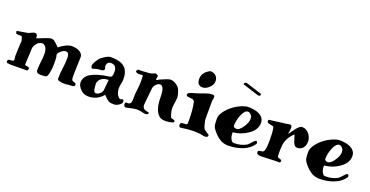

<svg xmlns="http://www.w3.org/2000/svg" viewBox="-31 -1398 4125 2143"><g transform="rotate(20 2031.5 -326.5)"><path d="M239 8 89 10Q57 8 45 5.5Q33 3 33.5 -13.5Q34 -30 45 -33.5Q56 -37 69.5 -37.5Q83 -38 94 -40Q105 -42 106 -54L101 -99Q101 -105 102 -129.5Q103 -154 104 -184Q107 -260 110 -278L106 -294L101 -312Q95 -332 88 -332L31 -335Q26 -335 22.5 -345Q19 -355 19 -358Q19 -368 26 -369L140 -388Q155 -391 172 -400Q204 -417 218.5 -417Q233 -417 239 -412Q245 -407 248 -399Q252 -388 252 -364Q275 -372 299 -382Q323 -392 345 -400Q396 -420 415 -420Q416 -420 416 -420Q435 -419 447.5 -410.5Q460 -402 472.5 -390.5Q485 -379 495.5 -368Q506 -357 513 -351Q598 -419 661 -419Q738 -418 775 -378Q791 -360 791 -332L785 -153V-99Q785 -58 805 -53Q829 -47 835.5 -42Q842 -37 842 -22.5Q842 -8 825.5 -4.5Q809 -1 792.5 -1Q776 -1 768.5 0Q761 1 755 2L743 4Q737 5 728 5Q636 5 636 -27Q636 -89 645.5 -152Q655 -215 655 -278Q655 -305 647.5 -322Q640 -339 614 -341Q588 -339 568 -323Q529 -293 529 -271Q537 -248 537.5 -214.5Q538 -181 538 -159Q538 -137 536 -112Q533 -88 529 -64Q518 -3 495 -1Q490 0 473.5 1Q457 2 449.5 2.5Q442 3 434.5 2.5Q427 2 417 0.5Q407 -1 400 -5Q385 -14 385 -37Q385 -89 392 -136Q399 -183 399 -231Q399 -279 380.5 -307Q362 -335 339 -335Q299 -335 271 -299Q247 -267 246 -239L237 -44Q243 -39 252 -38Q261 -37 270 -35.5Q279 -34 285.5 -30Q292 -26 292 -13.5Q292 -1 278 8Z M1202 -312Q1202 -391 1132 -391Q1102 -391 1090 -368Q1084 -355 1083.5 -339.5Q1083 -324 1087.5 -320Q1092 -316 1092 -306Q1092 -288 1071 -282Q1058 -278 1033 -278Q1015 -278 988 -269Q961 -260 957 -260Q948 -260 943.5 -271Q939 -282 939 -292Q939 -310 962.5 -348.5Q986 -387 1003 -400Q1034 -423 1060 -437.5Q1086 -452 1114 -452Q1258 -452 1300 -375Q1324 -331 1324 -269Q1324 -242 1317 -214Q1310 -186 1310 -160Q1310 -118 1327 -82Q1349 -51 1365 -46Q1371 -46 1376.5 -50Q1382 -54 1387 -54Q1408 -54 1408 -33.5Q1408 -13 1390 2Q1354 32 1321 32Q1288 32 1274 28Q1260 24 1249 17Q1238 10 1230 2L1214 -13L1199 -28Q1193 -35 1192 -35Q1124 47 1020 47Q961 47 923.5 6Q886 -35 886 -71Q886 -139 954 -181Q1024 -223 1166 -243Q1180 -244 1188 -250Q1202 -260 1202 -312ZM1063 -153Q1052 -135 1052 -119Q1052 -81 1059 -49Q1066 -17 1083 -15Q1108 -15 1126 -29Q1158 -54 1160 -79L1172 -204Q1094 -204 1063 -153Z M1457 20Q1429 16 1429 -15Q1431 -29 1437 -32Q1443 -35 1453 -35L1461 -34Q1489 -34 1497 -58Q1503 -73 1503 -110Q1503 -113 1502 -116Q1502 -119 1502 -122Q1502 -162 1509 -212Q1516 -264 1516 -307.5Q1516 -351 1513 -384L1467 -382H1457Q1448 -384 1437 -388Q1426 -392 1426 -400Q1426 -408 1432.5 -415Q1439 -422 1441 -426Q1447 -425 1452 -425H1474Q1491 -425 1503 -426Q1515 -427 1521.5 -427.5Q1528 -428 1534.5 -429Q1541 -430 1561 -430Q1590 -430 1639 -452Q1651 -450 1659.5 -444.5Q1668 -439 1672 -437L1667 -388Q1669 -386 1673 -386Q1681 -386 1703 -402Q1750 -423 1778 -433.5Q1806 -444 1822 -444Q1838 -444 1853.5 -439Q1869 -434 1885 -424Q1922 -402 1936 -370Q1959 -313 1959 -275Q1959 -259 1955 -233Q1947 -184 1946 -160Q1946 -123 1951 -107Q1955 -91 1959 -79Q1968 -48 1974 -46Q1979 -41 1987 -39.5Q1995 -38 2003 -36Q2021 -31 2021 -17Q2021 -3 1973 5Q1945 10 1923 10Q1878 10 1853 -8Q1782 -60 1782 -220Q1782 -354 1730 -354Q1703 -354 1681 -328Q1660 -303 1658 -280L1638 -82Q1638 -47 1658 -33.5Q1678 -20 1711 -17Q1718 -16 1718 -7Q1718 12 1682 12Q1669 12 1651 7Q1615 -3 1583.5 -3Q1552 -3 1457 20Z M2248 8Q2195 8 2111 22Q2086 22 2086 -4Q2086 -23 2096.5 -28Q2107 -33 2121 -33.5Q2135 -34 2148.5 -35Q2162 -36 2167 -46V-56L2168 -87V-97Q2168 -217 2148 -304Q2136 -322 2119 -325Q2102 -328 2086.5 -328.5Q2071 -329 2059.5 -332.5Q2048 -336 2048 -350Q2048 -364 2062.5 -372Q2077 -380 2096.5 -386Q2116 -392 2134.5 -396.5Q2153 -401 2176 -410L2239 -433Q2280 -448 2308 -448Q2336 -448 2339.5 -442.5Q2343 -437 2343 -417Q2343 -397 2337 -385L2336 -212Q2336 -157 2339 -141Q2343 -120 2351.5 -90Q2360 -60 2372 -49.5Q2384 -39 2397 -30L2421 -16Q2431 -9 2431 -4Q2431 13 2419 17.5Q2407 22 2392 22L2380 21Q2338 8 2248 8ZM2184 -484Q2117 -484 2117 -562.5Q2117 -641 2205 -685Q2247 -685 2272.5 -661.5Q2298 -638 2298 -597Q2298 -556 2260 -520Q2222 -484 2184 -484Z M2673 -129 2672 -116Q2672 -72 2694 -39Q2702 -28 2708 -24.5Q2714 -21 2724 -21H2738Q2808 -21 2868 -54Q2879 -60 2890 -72L2914 -98Q2925 -110 2935 -119.5Q2945 -129 2953 -129Q2961 -129 2965 -120Q2969 -111 2969 -106Q2968 -96 2944 -69Q2918 -41 2887 -23Q2856 -6 2820 6Q2751 28 2682 28Q2681 29 2680 29Q2612 29 2565 -5Q2517 -39 2479 -91Q2460 -117 2457 -146.5Q2454 -176 2454 -213.5Q2454 -251 2485 -295Q2516 -339 2561 -374.5Q2606 -410 2657.5 -432Q2709 -454 2743 -454Q2777 -454 2809 -448Q2840 -444 2868 -430Q2934 -398 2934 -334Q2934 -250 2844 -190Q2768 -138 2673 -129ZM2660 -203Q2660 -193 2670 -186Q2680 -179 2698 -179Q2699 -179 2699 -179Q2733 -179 2772 -238Q2809 -293 2809 -336Q2809 -362 2798 -377Q2778 -404 2755.5 -404Q2733 -404 2716 -382Q2698 -360 2686 -330Q2660 -264 2660 -203ZM2823 -636 2824 -631Q2824 -619 2819 -616Q2814 -613 2803 -613H2796Q2794 -613 2792 -614L2604 -674Q2603 -674 2603 -675V-677Q2603 -688 2611 -694Q2618 -700 2623 -700L2624 -699H2630H2635L2823 -639Z M3246 8 3061 15Q3038 15 3022.5 9Q3007 3 3007 -23Q3008 -35 3034 -38Q3063 -41 3069 -47Q3091 -71 3091 -179Q3091 -254 3087 -290Q3083 -326 3082 -329Q3078 -345 3064.5 -348.5Q3051 -352 3036 -354Q3021 -356 3009.5 -361.5Q2998 -367 2998 -381.5Q2998 -396 3005 -398Q3025 -399 3072 -406L3146 -416Q3172 -418 3194 -422Q3240 -430 3245 -430Q3268 -430 3268 -399Q3268 -354 3257 -323Q3270 -334 3284 -355Q3298 -376 3314 -397Q3354 -449 3382 -449Q3410 -449 3431 -437Q3452 -425 3467 -406Q3499 -365 3499 -317Q3498 -250 3450 -222Q3432 -212 3409.5 -212Q3387 -212 3375 -226Q3363 -240 3355.5 -260Q3348 -280 3342 -302.5Q3336 -325 3329 -343Q3248 -267 3240 -174Q3238 -147 3237 -120L3238 -55Q3238 -42 3246 -38Q3254 -34 3264 -31.5Q3274 -29 3282 -25.5Q3290 -22 3290 -10Q3290 2 3278 9Z M3758 -129 3757 -116Q3757 -72 3779 -39Q3787 -28 3793 -24.5Q3799 -21 3809 -21H3823Q3893 -21 3953 -54Q3964 -60 3975 -72L3999 -98Q4010 -110 4020 -119.5Q4030 -129 4038 -129Q4046 -129 4050 -120Q4054 -111 4054 -106Q4053 -96 4029 -69Q4003 -41 3972 -23Q3941 -6 3905 6Q3836 28 3767 28Q3766 29 3765 29Q3697 29 3650 -5Q3602 -39 3564 -91Q3545 -117 3542 -146.5Q3539 -176 3539 -213.5Q3539 -251 3570 -295Q3601 -339 3646 -374.5Q3691 -410 3742.5 -432Q3794 -454 3828 -454Q3862 -454 3894 -448Q3925 -444 3953 -430Q4019 -398 4019 -334Q4019 -250 3929 -190Q3853 -138 3758 -129ZM3745 -203Q3745 -193 3755 -186Q3765 -179 3783 -179Q3784 -179 3784 -179Q3818 -179 3857 -238Q3894 -293 3894 -336Q3894 -362 3883 -377Q3863 -404 3840.5 -404Q3818 -404 3801 -382Q3783 -360 3771 -330Q3745 -264 3745 -203Z"/></g></svg>

Font: Miltonian Tattoo
Style: Regular
Weight: 400
Designer: Pablo Impallari
Foundry: Pablo Impallari
Version: Version 1.008